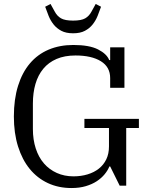

<svg xmlns="http://www.w3.org/2000/svg" viewBox="-20 -937 761 969"><path d="M341 12Q275 12 221.5 -13Q168 -38 130 -84.5Q92 -131 71 -198Q50 -265 50 -349Q50 -436 71 -503.5Q92 -571 131 -617Q170 -663 225.5 -686.5Q281 -710 350 -710Q431 -710 475 -687.5Q519 -665 531 -634H536V-698H608V-494H536V-543Q536 -599 489 -628Q442 -657 361 -657Q306 -657 265.5 -639.5Q225 -622 198.5 -590Q172 -558 159 -513.5Q146 -469 146 -414V-286Q146 -232 160.5 -187.5Q175 -143 202 -112Q229 -81 267 -64Q305 -47 351 -47Q389 -47 422 -57Q455 -67 479 -86Q503 -105 516.5 -133Q530 -161 530 -198V-291H406V-337H681V-291H617V0H584L536 -97H532Q524 -77 508 -57.5Q492 -38 468.5 -22.5Q445 -7 413 2.5Q381 12 341 12ZM349 -769Q313 -769 289.5 -781.5Q266 -794 250.5 -813.5Q235 -833 225.5 -856.5Q216 -880 208 -903L235 -917L256 -879Q268 -856 288 -844.5Q308 -833 349 -833Q390 -833 410 -844.5Q430 -856 442 -879L463 -917L490 -903Q482 -880 472.5 -856.5Q463 -833 447.5 -813.5Q432 -794 408.5 -781.5Q385 -769 349 -769Z"/></svg>

Font: IBM Plex Serif
Style: Regular
Weight: 400
Designer: Mike Abbink, Paul van der Laan, Pieter van Rosmalen
Foundry: Bold Monday
Version: Version 2.6